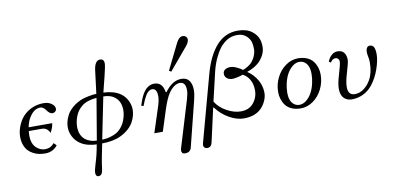

<svg xmlns="http://www.w3.org/2000/svg" viewBox="-89 -1050 3321 1611"><g transform="rotate(-10 1571.5 -244.5)"><path d="M43 -167Q43 -216.8 66.7 -269.5Q90.3 -322.3 128.4 -354Q195.8 -410.2 285.6 -410.2Q325.2 -410.2 352.5 -390.9Q379.9 -371.6 379.9 -346.7Q379.9 -333 369.4 -323.5Q358.9 -314 345.7 -314Q321.3 -314 297.4 -349.1Q276.4 -378.9 252 -378.9Q195.3 -378.9 154.3 -308.6Q136.2 -278.3 127.4 -232.4H328.1Q322.3 -189.5 299.8 -154.3Q293 -173.3 276.4 -187.3Q259.8 -201.2 232.4 -201.2H123Q120.6 -182.6 120.6 -157.2Q120.6 -129.4 128.2 -106.4Q135.7 -83.5 147.7 -69.1Q159.7 -54.7 175 -44.9Q190.4 -35.2 204.6 -31.2Q218.8 -27.3 232.4 -27.3Q279.8 -27.3 310.5 -65.4L332.5 -43Q316.9 -21 289.8 -6.6Q262.7 7.8 226.6 7.8Q199.2 7.8 174.3 2.7Q149.4 -2.4 125 -15.4Q100.6 -28.3 82.8 -47.6Q64.9 -66.9 54 -97.7Q43 -128.4 43 -167Z M450.2 -174.8Q450.2 -198.2 456.3 -222.9Q462.4 -247.6 476.8 -276.1Q491.2 -304.7 520.5 -331.8Q549.8 -358.9 590.8 -378.4Q623 -393.6 667.5 -401.9Q711.9 -410.2 735.4 -410.2L742.2 -464.4Q752 -550.3 760.3 -609.4Q771.5 -688.5 815.4 -688.5Q833 -688.5 841.3 -678Q849.6 -667.5 849.6 -651.4Q849.6 -627 829.1 -544.9L795.4 -410.2Q830.1 -410.2 870.6 -399.7Q911.1 -389.2 940.4 -368.2Q974.1 -344.2 993.4 -305.9Q1012.7 -267.6 1012.7 -227.5Q1012.7 -204.1 1006.6 -179.4Q1000.5 -154.8 986.1 -126.2Q971.7 -97.7 942.4 -70.6Q913.1 -43.5 872.1 -23.9Q806.2 7.8 711.4 7.8L689.5 117.2Q680.7 160.6 671.9 227.5Q665.5 273.4 633.3 273.4Q622.1 273.4 616.2 264.4Q610.4 255.4 610.4 241.7Q610.4 218.8 626.5 168.5Q650.4 93.8 665 7.8Q633.8 7.8 594 -1.7Q554.2 -11.2 522.5 -34.2Q488.8 -58.1 469.5 -96.4Q450.2 -134.8 450.2 -174.8ZM528.3 -166Q528.3 -94.7 572.3 -56.6Q588.4 -42.5 615.2 -33Q642.1 -23.4 671.4 -23.4L731 -377Q645.5 -369.6 602.5 -333Q563.5 -301.3 545.9 -254.6Q528.3 -208 528.3 -166ZM717.3 -23.4Q754.4 -23.4 795.4 -36.4Q836.4 -49.3 860.4 -69.3Q898.9 -102.1 916.7 -148.7Q934.6 -195.3 934.6 -236.3Q934.6 -307.6 890.6 -345.7Q852.1 -378.9 789.1 -378.9Z M1369.1 -495.1 1477.5 -714.8Q1501 -761.7 1532.2 -761.7Q1548.8 -761.7 1559.6 -751.5Q1570.3 -741.2 1570.3 -727.1Q1570.3 -702.1 1543 -670.4L1386.7 -484.4ZM1088.9 -247.1Q1108.4 -309.1 1128.4 -342.8Q1168 -410.2 1227.5 -410.2Q1298.3 -410.2 1311 -323.7L1317.9 -322.8Q1329.6 -338.9 1343.8 -354Q1397 -410.2 1459 -410.2Q1504.9 -410.2 1525.9 -379.9Q1546.9 -349.6 1546.9 -300.8Q1546.9 -265.6 1534.2 -214.8L1438.5 166.5Q1433.6 189.5 1419.9 200.2Q1406.2 210.9 1381.8 210.9Q1366.7 210.9 1359.9 202.9Q1353 194.8 1353 184.6Q1353 172.4 1356.9 160.6L1475.6 -230.5Q1490.2 -279.3 1490.2 -308.1Q1490.2 -378.9 1439.5 -378.9Q1415.5 -378.9 1390.4 -360.8Q1365.2 -342.8 1343.8 -310.5Q1315.9 -269 1288.1 -182.6L1229.5 0H1157.2L1223.6 -204.6Q1243.7 -263.2 1243.7 -298.3Q1243.7 -327.1 1238.3 -340.8Q1234.9 -348.1 1231.9 -352.8Q1229 -357.4 1221.2 -362.3Q1213.4 -367.2 1202.6 -367.2Q1171.4 -367.2 1146.5 -325.7Q1127.9 -294.9 1107.4 -240.2Z M1542 169.4Q1542 165.5 1544.9 152.3L1698.2 -411.1Q1739.3 -561.5 1813 -644Q1886.7 -726.6 1994.1 -726.6Q2068.8 -726.6 2114.3 -692.4Q2146 -668.5 2161.9 -636.5Q2177.7 -604.5 2177.7 -557.6Q2177.7 -522.5 2161.1 -489Q2144.5 -455.6 2118.2 -430.7Q2079.1 -394 2016.6 -373L2015.6 -370.1Q2046.9 -349.6 2069.3 -322.3Q2126 -255.4 2126 -172.9Q2126 -135.7 2105.5 -95.7Q2085 -55.7 2052.7 -31.2Q2001.5 7.8 1918.9 7.8Q1860.8 7.8 1795.7 -28.8Q1730.5 -65.4 1685.5 -127L1680.7 -126L1617.2 157.2Q1612.8 177.7 1602.5 188.5Q1592.3 199.2 1570.8 199.2Q1559.6 199.2 1550.8 190.7Q1542 182.1 1542 169.4ZM1691.9 -175.8Q1722.2 -124.5 1784.2 -89.6Q1846.2 -54.7 1905.3 -54.7Q1973.6 -54.7 2011.2 -98.6Q2051.8 -146 2051.8 -209Q2051.8 -260.7 2030.5 -298.8Q2009.3 -336.9 1971.7 -355.5Q1958.5 -349.1 1929 -342.5Q1899.4 -335.9 1884.8 -335.9Q1854 -335.9 1835.9 -351.1Q1817.9 -366.2 1817.9 -389.2Q1817.9 -412.6 1836.2 -424.6Q1854.5 -436.5 1881.8 -436.5Q1903.3 -436.5 1934.3 -422.4Q1965.3 -408.2 1982.4 -394Q2005.9 -401.9 2027.8 -416.3Q2049.8 -430.7 2062.5 -445.3Q2082.5 -469.7 2093 -497.6Q2103.5 -525.4 2103.5 -548.8Q2103.5 -581.1 2097.7 -606.2Q2091.8 -631.3 2071.3 -654.3Q2038.1 -691.4 1984.9 -691.4Q1948.2 -691.4 1916.3 -678Q1884.3 -664.6 1850.1 -629.9Q1823.7 -603 1794.7 -546.1Q1765.6 -489.3 1749 -418.9Z M2240.2 -159.2Q2240.2 -224.6 2269 -282.5Q2297.9 -340.3 2347.2 -375.2Q2396.5 -410.2 2453.1 -410.2Q2496.6 -410.2 2529.5 -395.5Q2562.5 -380.9 2580.8 -356.4Q2599.1 -332 2608.2 -303.5Q2617.2 -274.9 2617.2 -243.2Q2617.2 -177.7 2588.4 -119.9Q2559.6 -62 2510.3 -27.1Q2460.9 7.8 2404.3 7.8Q2360.8 7.8 2327.9 -6.8Q2294.9 -21.5 2276.6 -45.9Q2258.3 -70.3 2249.3 -98.9Q2240.2 -127.4 2240.2 -159.2ZM2314.5 -139.6Q2314.5 -82.5 2338.4 -53Q2362.3 -23.4 2398.4 -23.4Q2428.7 -23.4 2456.5 -45.2Q2484.4 -66.9 2504.9 -103.5Q2522.9 -136.7 2533 -179.4Q2543 -222.2 2543 -262.7Q2543 -319.8 2519 -349.4Q2495.1 -378.9 2459 -378.9Q2428.7 -378.9 2400.9 -357.2Q2373 -335.4 2352.5 -298.8Q2334.5 -265.6 2324.5 -222.9Q2314.5 -180.2 2314.5 -139.6Z M2703.1 -336.9Q2715.3 -369.6 2738.3 -389.9Q2761.2 -410.2 2789.1 -410.2Q2826.2 -410.2 2844.2 -387.2Q2862.3 -364.3 2862.3 -324.2Q2862.3 -302.7 2835.9 -215.8Q2814.5 -145.5 2814.5 -100.6Q2814.5 -31.2 2872.1 -31.2Q2913.1 -31.2 2949 -57.6Q2984.9 -84 3008.8 -127Q3041 -185.1 3041 -269.5Q3041 -295.4 3037.6 -312.5Q3030.8 -344.2 3030.8 -361.3Q3030.8 -382.3 3039.3 -396.2Q3047.9 -410.2 3064 -410.2Q3088.9 -410.2 3099.1 -389.6Q3109.4 -369.1 3109.4 -329.1Q3109.4 -277.8 3084.7 -206.1Q3060.1 -134.3 3017.6 -80.1Q2983.4 -36.6 2937.3 -14.4Q2891.1 7.8 2839.8 7.8Q2800.3 7.8 2774.4 -16.6Q2746.1 -43.5 2746.1 -97.7Q2746.1 -141.1 2766.6 -209Q2793.9 -298.8 2793.9 -322.3Q2793.9 -337.4 2784.7 -346.9Q2775.4 -356.4 2761.7 -356.4Q2736.8 -356.4 2719.7 -327.1Z"/></g></svg>

Font: Theano Modern
Style: Regular
Weight: 400
Designer: Alexey Kryukov
Version: Version 2.00